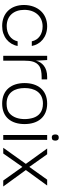

<svg xmlns="http://www.w3.org/2000/svg" viewBox="586 -1139 563 1775"><g transform="rotate(90 867.5 -251.5)"><path d="M220 10C319 10 390 -50 405 -133H362C349 -70 293 -32 221 -32C129 -32 71 -95 71 -195C71 -295 132 -364 224 -364C295 -364 349 -327 362 -264H405C390 -345 322 -406 223 -406C106 -406 28 -320 26 -193C26 -66 105 10 220 10Z M541 0V-196C541 -255 549 -305 592 -334C613 -348 647 -355 692 -355H714V-406H692C603 -407 554 -359 541 -302L535 -406H496V0Z M938 10C1064 10 1127 -74 1127 -197C1127 -322 1061 -406 938 -406C813 -406 748 -320 748 -197C748 -77 811 10 938 10ZM938 -31C833 -31 794 -108 794 -198C794 -288 833 -367 938 -367C1013 -367 1052 -329 1069 -278C1077 -252 1081 -225 1081 -198C1081 -145 1066 -89 1025 -56C1004 -39 975 -31 938 -31Z M1252 -449C1273 -449 1280 -462 1280 -482C1280 -499 1273 -513 1252 -513C1229 -513 1223 -499 1223 -482C1223 -463 1229 -448 1252 -449ZM1273 0V-406H1228V0Z M1399 0 1523 -177 1649 0H1704L1552 -209L1695 -406H1641L1523 -241L1406 -406H1353L1495 -209L1346 0Z"/></g></svg>

Font: OSH Darker Grotesque
Style: Regular
Weight: 400
Designer: Gabriel Lam
Foundry: TypeRant
Version: Version 1.000;Glyphs 3.1.1 (3148)